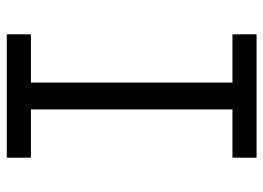

<svg xmlns="http://www.w3.org/2000/svg" viewBox="-125 -650 775 565"><g transform="rotate(-90 262.5 -367.5)"><path d="M81 0V-71H223V-664H81V-735H444V-664H302V-71H444V0Z"/></g></svg>

Font: Iosevka Pride
Style: Regular
Weight: 400
Monospace: yes
Designer: Belleve Invis
Foundry: Belleve Invis
Version: Version 30.3.1; ttfautohint (v1.8.4)